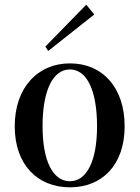

<svg xmlns="http://www.w3.org/2000/svg" viewBox="-20 -786 597 821"><path d="M279 15C416 15 513 -80 513 -246C513 -412 418 -515 279 -515C142 -515 43 -412 43 -246C43 -80 142 15 279 15ZM279 -11C206 -11 162 -98 162 -246C162 -399 206 -489 279 -489C351 -489 395 -400 395 -246C395 -98 351 -11 279 -11ZM383 -724 349 -766 174 -587 186 -568Z"/></svg>

Font: Sprat Condensed Medium
Style: Regular
Weight: 500
Width: 3
Designer: Ethan Nakache
Foundry: Collletttivo
Version: Version 2.000;Glyphs 3.2 (3217)